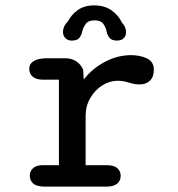

<svg xmlns="http://www.w3.org/2000/svg" viewBox="-20 -692 659 712"><path d="M297.5 -79.5H375Q402.5 -79.5 415 -68.5Q427.5 -57.5 427.5 -40Q427.5 -22.5 414.8 -11.2Q402 0 375 0H145.5Q116.5 0 103.5 -11.2Q90.5 -22.5 90.5 -40Q90.5 -57.5 102.8 -68.5Q115 -79.5 139 -79.5H198.5V-396.5H139.5Q114.5 -396.5 101.5 -407.5Q88.5 -418.5 88.5 -436.5Q88.5 -455.5 105.5 -465.8Q122.5 -476 155 -476H221.5Q245 -476 262.5 -464.8Q280 -453.5 288.5 -433L290.5 -397Q321.5 -437.5 368.8 -462.5Q416 -487.5 466 -487.5Q499 -487.5 524.8 -475.5Q550.5 -463.5 550.5 -433.5Q550.5 -407 536.2 -393Q522 -379 498 -379Q484.5 -379 474.5 -381.2Q464.5 -383.5 454.5 -386.5Q445.5 -389.5 435.8 -391Q426 -392.5 416.5 -392.5Q386.5 -392.5 359.2 -375.2Q332 -358 314.8 -328.5Q297.5 -299 297.5 -261.5ZM414 -541.5Q395 -541.5 386.5 -551.2Q378 -561 375.5 -574.5Q373 -589.5 363.5 -603Q354 -616.5 330.5 -616.5Q307 -616.5 297.5 -602.8Q288 -589 284.5 -574Q282 -560.5 273.8 -551Q265.5 -541.5 246 -541.5Q231.5 -541.5 222.5 -550.5Q213.5 -559.5 213.5 -574.5Q213.5 -583 217.8 -593Q222 -603 232 -612.5Q244 -637 268.2 -654.5Q292.5 -672 329.5 -672Q368.5 -672 394.2 -653.2Q420 -634.5 432 -608.5Q440.5 -599.5 444 -590.2Q447.5 -581 447.5 -573.5Q447.5 -559 438.8 -550.2Q430 -541.5 414 -541.5Z"/></svg>

Font: Sono Monospace Medium
Style: Regular
Weight: 500
Designer: Tyler Finck
Foundry: Tyler Finck
Version: Version 2.112